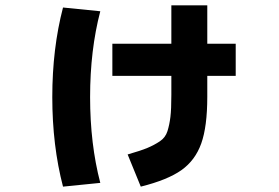

<svg xmlns="http://www.w3.org/2000/svg" viewBox="-20 -642 1040 716"><path d="M859 -359H753V-281Q753 -170 730.5 -107Q708 -44 656.5 -7.5Q605 29 505 54L456 -66Q505 -80 530 -90.5Q555 -101 576 -115Q597 -129 604.5 -153Q612 -177 615.5 -206Q619 -235 619 -288V-359H399V-479H619V-622H753V-479H859ZM354 40 215 54Q175 -99 175 -280Q175 -461 215 -614L354 -600Q316 -455 316 -280Q316 -105 354 40Z"/></svg>

Font: Mplus 1p ExtraBold
Style: Regular
Weight: 800
Version: Version 1.061